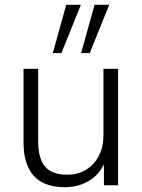

<svg xmlns="http://www.w3.org/2000/svg" viewBox="-20 -772 593 800"><path d="M251 8Q193 8 154.5 -13Q116 -34 97 -76Q78 -118 78 -180V-485H139V-183Q139 -136 151.5 -105Q164 -74 191 -59Q218 -44 259 -44Q304 -44 338 -64.5Q372 -85 391.5 -122Q411 -159 411 -209V-485H472V0H413V-117H425Q406 -56 359 -24Q312 8 251 8ZM318 -551 374 -752H435L354 -551ZM200 -551 256 -752H317L236 -551Z"/></svg>

Font: Nunito Sans 12pt ExtraLight 12pt Light
Style: Regular
Weight: 300
Version: Version 3.101;gftools[0.9.27]